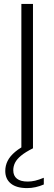

<svg xmlns="http://www.w3.org/2000/svg" viewBox="-20 -760 278 984"><path d="M89.5 0V-740H149V0ZM119 204Q64.5 204 35.8 180.8Q7 157.5 7 116Q7 89 19 64.8Q31 40.5 57.8 18Q84.5 -4.5 130 -26L149 0Q110 19.5 88 37.8Q66 56 57 74.2Q48 92.5 48 112.5Q48 141 66.8 155.8Q85.5 170.5 122 170.5Q141 170.5 160 166Q179 161.5 204.5 151V185.5Q183.5 194.5 162.2 199.2Q141 204 119 204Z"/></svg>

Font: Encode Sans SC Condensed Thin Light
Style: Regular
Weight: 300
Version: Version 3.002